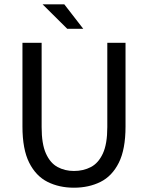

<svg xmlns="http://www.w3.org/2000/svg" viewBox="-20 -853 682 885"><path d="M320.8 12.2Q252.9 12.2 199.2 -14.6Q145.5 -41.5 114.5 -103.3Q83.5 -165 83.5 -270V-655.8H171.9V-267.1Q171.9 -189.5 191.7 -145.5Q211.4 -101.6 245.1 -83.3Q278.8 -64.9 320.8 -64.9Q364.3 -64.9 398.9 -83Q433.6 -101.1 454.1 -145.3Q474.6 -189.5 474.6 -267.1V-655.8H558.6V-270Q558.6 -164.6 527.6 -102.8Q496.6 -41 442.9 -14.4Q389.2 12.2 320.8 12.2ZM290 -720.2 176.3 -833H276.4L363.8 -720.2Z"/></svg>

Font: Varta Light Medium
Style: Regular
Weight: 500
Version: Version 1.004